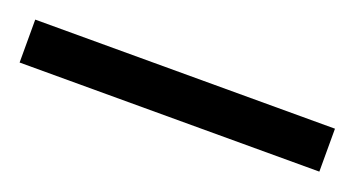

<svg xmlns="http://www.w3.org/2000/svg" viewBox="-28 -913 459 248"><g transform="rotate(20 201.0 -789.5)"><path d="M-5 -760V-819H407V-760Z"/></g></svg>

Font: Noto Serif Tamil Condensed ExtraBold
Style: Italic
Weight: 800
Width: 3
Italic angle: -12°
Designer: Indian Type Foundry, Tom Grace, and the Monotype Design Team
Foundry: Monotype Imaging Inc.
Version: Version 2.003; ttfautohint (v1.8.4.7-5d5b)